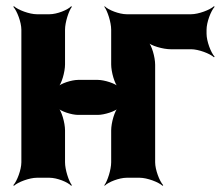

<svg xmlns="http://www.w3.org/2000/svg" viewBox="-20 -574 719 620"><path d="M190 -366V-478C190 -502 202 -539 212 -552L210 -554C199 -542 164 -528 140 -528H99C75 -528 38 -542 25 -554L23 -552C35 -539 49 -502 49 -478V-50C49 -26 35 11 23 24L25 26C38 14 75 0 99 0H140C164 0 199 14 210 26L212 24C202 11 190 -26 190 -50V-153C190 -177 179 -217 166 -229L164 -227C176 -214 212 -203 232 -203H296C316 -203 353 -214 365 -227L363 -229C350 -217 339 -177 339 -153V-50C339 -26 327 11 317 24L318 26C329 14 365 0 389 0H431C455 0 492 14 505 26L507 24C495 11 481 -26 481 -50V-365C481 -389 470 -429 457 -441L455 -439C467 -426 507 -415 531 -415H597C621 -415 658 -401 671 -389L673 -391C661 -404 647 -441 647 -465V-478C647 -502 661 -539 673 -552L671 -554C658 -542 621 -528 597 -528H389C365 -528 329 -542 318 -554L317 -552C327 -539 339 -502 339 -478V-366C339 -342 350 -302 363 -290L365 -292C353 -305 316 -316 296 -316H232C212 -316 176 -305 164 -292L166 -290C179 -302 190 -342 190 -366Z"/></svg>

Font: Asimov
Style: EdgeNar
Weight: 500
Designer: Google
Version: Version 2.000980: 2014